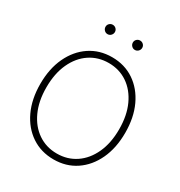

<svg xmlns="http://www.w3.org/2000/svg" viewBox="-211 -1061 1138 1215"><g transform="rotate(30 358.0 -454.0)"><path d="M358.4 9.3Q267.1 9.3 196.8 -37.8Q126.5 -85 87.2 -168.9Q47.9 -252.9 47.9 -363.3Q47.9 -474.6 87.4 -558.6Q127 -642.6 197 -689.7Q267.1 -736.8 358.4 -736.8Q450.2 -736.8 520 -689.7Q589.8 -642.6 629.2 -558.6Q668.5 -474.6 668.5 -363.3Q668.5 -252.4 629.2 -168.5Q589.8 -84.5 520 -37.6Q450.2 9.3 358.4 9.3ZM358.4 -33.2Q435.5 -33.2 495.6 -73.7Q555.7 -114.3 589.8 -188.5Q624 -262.7 624 -363.3Q624 -464.4 589.8 -538.6Q555.7 -612.8 495.6 -653.6Q435.5 -694.3 358.4 -694.3Q281.7 -694.3 221.4 -654.1Q161.1 -613.8 126.7 -539.3Q92.3 -464.8 92.3 -363.3Q92.3 -263.2 126.5 -189Q160.6 -114.7 220.7 -74Q280.8 -33.2 358.4 -33.2ZM458.5 -848.1Q444.3 -848.1 434.3 -858.4Q424.3 -868.7 424.3 -882.8Q424.3 -897 434.3 -906.7Q444.3 -916.5 458.5 -916.5Q472.7 -916.5 482.7 -906.7Q492.7 -897 492.7 -882.8Q492.7 -868.7 482.7 -858.4Q472.7 -848.1 458.5 -848.1ZM258.8 -848.1Q244.6 -848.1 234.6 -858.4Q224.6 -868.7 224.6 -882.8Q224.6 -897 234.6 -906.7Q244.6 -916.5 258.8 -916.5Q272.9 -916.5 283 -906.7Q293 -897 293 -882.8Q293 -868.7 283 -858.4Q272.9 -848.1 258.8 -848.1Z"/></g></svg>

Font: Inter 28pt ExtraLight
Style: Regular
Weight: 250
Designer: Rasmus Andersson
Foundry: rsms
Version: Version 4.001;git-66647c0bb